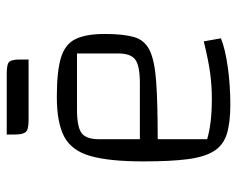

<svg xmlns="http://www.w3.org/2000/svg" viewBox="-87 -610 705 571"><g transform="rotate(-90 265.5 -324.5)"><path d="M240 8Q186 8 152.5 -2.5Q119 -13 101.5 -41Q84 -69 77.5 -119.5Q71 -170 71 -250Q71 -352 87 -408Q103 -464 144.5 -486Q186 -508 263 -508Q338 -508 378.5 -496Q419 -484 434.5 -453Q450 -422 450 -365Q450 -311 441 -279Q432 -247 401.5 -232Q371 -217 308 -212.5Q245 -208 137 -208H107V-261H303Q355 -261 373.5 -274.5Q392 -288 392 -325V-448H225Q174 -448 155.5 -434.5Q137 -421 137 -383V-61Q183 -47 257 -47Q296 -47 333.5 -52Q371 -57 428 -71L437 -20Q405 -7 351 0.5Q297 8 240 8ZM193 -592Q164 -592 157.5 -601.5Q151 -611 151 -632V-657H333Q362 -657 368 -648.5Q374 -640 374 -619V-592Z"/></g></svg>

Font: Changa ExtraLight
Style: Regular
Weight: 250
Designer: Eduardo Rodriguez Tunni
Foundry: Eduardo Rodriguez Tunni
Version: Version 3.002; ttfautohint (v1.8.2)